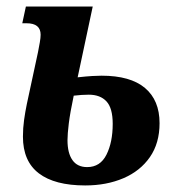

<svg xmlns="http://www.w3.org/2000/svg" viewBox="-20 -556 543 586"><path d="M240 10Q147 10 98.5 -27Q50 -64 50 -139Q50 -165 53.5 -190Q57 -215 62 -239L96 -397Q99 -412 101.5 -426.5Q104 -441 104 -450Q104 -485 61 -485H48L59 -536H263L217 -320Q244 -323 261.5 -324Q279 -325 290 -325Q378 -325 422.5 -287.5Q467 -250 467 -180Q467 -119 437.5 -76.5Q408 -34 356.5 -12Q305 10 240 10ZM246 -46Q286 -46 305 -84Q324 -122 324 -178Q324 -226 305 -246.5Q286 -267 251 -267Q230 -267 205 -264Q194 -212 190 -179.5Q186 -147 186 -128Q186 -89 201 -67.5Q216 -46 246 -46Z"/></svg>

Font: Noto Serif Condensed
Style: Bold Italic
Weight: 700
Width: 3
Italic angle: -12°
Designer: Monotype Design Team
Foundry: Monotype Imaging Inc.
Version: Version 2.014